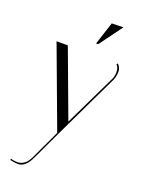

<svg xmlns="http://www.w3.org/2000/svg" viewBox="-175 -790 836 1120"><g transform="rotate(20 243.0 -230.0)"><path d="M163 179Q131 250 84 250Q63 250 35 243V235Q58 241 76 241Q127 241 154 179L238 0H237L51 -500H121L276 -83L429 -400Q441 -421 441 -450Q441 -479 425 -494L431 -500Q435 -498 441.5 -488Q448 -478 449.5 -470Q451 -462 451 -455Q451 -428 439 -400L247 0ZM318 -708 390 -710 285 -567H272Z"/></g></svg>

Font: Italiana
Style: Regular
Weight: 400
Designer: Santiago Orozco
Foundry: Santiago Orozco
Version: Version 001.001